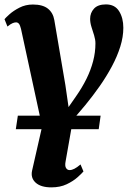

<svg xmlns="http://www.w3.org/2000/svg" viewBox="-28 -576 574 850"><path d="M307.5 -148Q335.5 -188 354.8 -227Q374 -266 384.2 -305Q394.5 -344 394.5 -384Q394.5 -400.5 388.8 -419Q383 -437.5 377 -456.5Q371 -475.5 371 -492.5Q371 -519 388.2 -537.8Q405.5 -556.5 441 -556.5Q480.5 -556.5 499.2 -526.5Q518 -496.5 518 -453Q518 -412.5 504.5 -369.5Q491 -326.5 467.5 -282.5Q444 -238.5 413.8 -195.2Q383.5 -152 349.5 -110.5Q335.5 -94 321.5 -77.5Q307.5 -61 295 -46.5L262.5 138Q258.5 158 264.2 167.5Q270 177 280 177Q290 177 301.2 171.2Q312.5 165.5 328.5 152L341.5 183Q334 192 315 209Q296 226 267 239.8Q238 253.5 199.5 253.5Q153 253.5 130 232.8Q107 212 114 179.5L158.5 -16L65 -448Q61 -464.5 55.8 -470.8Q50.5 -477 43 -477Q36.5 -477 27.8 -473.5Q19 -470 5 -458.5L-8 -491Q-3.5 -497 14 -512.8Q31.5 -528.5 58.2 -542.2Q85 -556 117.5 -556Q161 -556 184 -537.8Q207 -519.5 212.5 -487L261.5 -199L275.5 -102ZM42 -4 51 -64H417.5L409 -4Z"/></svg>

Font: Merriweather 48pt ExtraBold
Style: Italic
Weight: 800
Italic angle: -7.8°
Version: Version 2.101